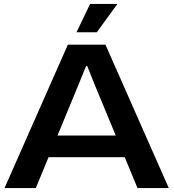

<svg xmlns="http://www.w3.org/2000/svg" viewBox="-20 -956 882 976"><path d="M3 0 325 -729H516L838 0H679L462 -524L423 -621H418L378 -523L162 0ZM216 -157 258 -267H583L624 -157ZM369 -792 438 -936H577L472 -792Z"/></svg>

Font: Mona Sans Expanded SemiBold
Style: Regular
Weight: 600
Width: 7
Designer: Deni Anggara
Foundry: GitHub
Version: Version 2.000